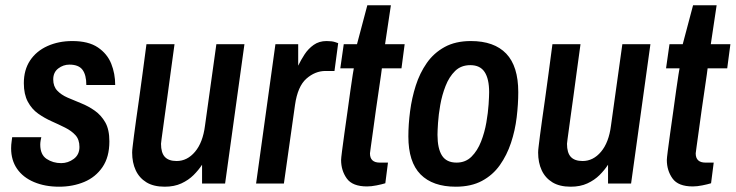

<svg xmlns="http://www.w3.org/2000/svg" viewBox="-20 -693 2778 725"><path d="M203 12Q150 12 108.5 -5.5Q67 -23 44.5 -55.5Q22 -88 22 -133Q22 -147 24 -159.5Q26 -172 26 -175H136Q135 -172 133.5 -163Q132 -154 132 -147Q132 -109 156 -93Q180 -77 211 -77Q237 -77 258.5 -93Q280 -109 280 -138Q280 -166 265 -182.5Q250 -199 226 -211Q202 -223 175 -235Q148 -247 124 -264Q100 -281 85 -309Q70 -337 70 -379Q70 -429 93.5 -464.5Q117 -500 159 -519Q201 -538 253 -538Q314 -538 349.5 -514Q385 -490 400 -452.5Q415 -415 415 -372H306Q306 -410 291.5 -429.5Q277 -449 242 -449Q219 -449 200 -434.5Q181 -420 181 -393Q181 -367 196 -351Q211 -335 235 -324.5Q259 -314 286.5 -303Q314 -292 338 -275Q362 -258 377.5 -231Q393 -204 393 -159Q393 -100 367 -62Q341 -24 298 -6Q255 12 203 12Z M602 12Q560 12 533 -4.5Q506 -21 492.5 -50Q479 -79 479 -117Q479 -125 481 -141Q483 -157 486 -181.5Q489 -206 494 -240.5Q499 -275 505 -318Q511 -361 518 -413Q525 -465 533 -526H639Q631 -469 624.5 -420Q618 -371 612.5 -331Q607 -291 602.5 -259Q598 -227 595 -204Q592 -181 590 -167.5Q588 -154 588 -150Q588 -116 602.5 -100.5Q617 -85 647 -85Q687 -85 716.5 -120Q746 -155 754 -218L797 -526H903L830 0H743V-71Q730 -51 711 -32Q692 -13 665 -0.5Q638 12 602 12Z M947 0 1020 -526H1106V-445Q1116 -466 1130 -487.5Q1144 -509 1164.5 -523.5Q1185 -538 1213 -538Q1234 -538 1245.5 -534Q1257 -530 1257 -530L1243 -425H1209Q1170 -425 1137 -396Q1104 -367 1094 -297L1052 0Z M1366 11Q1311 11 1289.5 -19Q1268 -49 1268 -89Q1268 -95 1271.5 -122.5Q1275 -150 1280.5 -189.5Q1286 -229 1292 -271Q1298 -313 1303 -350.5Q1308 -388 1312 -411.5Q1316 -435 1316 -435H1265L1278 -526H1328L1367 -673H1456L1434 -526H1508L1496 -435H1422Q1422 -435 1419 -412Q1416 -389 1410.5 -353.5Q1405 -318 1399.5 -278Q1394 -238 1389 -201.5Q1384 -165 1380.5 -140.5Q1377 -116 1377 -114Q1377 -79 1414 -79H1445L1435 -1Q1422 3 1402 7Q1382 11 1366 11Z M1701 12Q1614 12 1568 -34.5Q1522 -81 1522 -178Q1522 -223 1528.5 -273Q1535 -323 1550 -370Q1565 -417 1591.5 -455Q1618 -493 1659 -515.5Q1700 -538 1758 -538Q1846 -538 1891.5 -490.5Q1937 -443 1937 -345Q1937 -300 1931 -250Q1925 -200 1909.5 -153.5Q1894 -107 1867.5 -69.5Q1841 -32 1800 -10Q1759 12 1701 12ZM1704 -79Q1738 -79 1760.5 -101.5Q1783 -124 1796.5 -158.5Q1810 -193 1816.5 -230.5Q1823 -268 1825 -299Q1827 -330 1827 -345Q1827 -395 1810 -421Q1793 -447 1756 -447Q1721 -447 1698.5 -425Q1676 -403 1662.5 -368.5Q1649 -334 1642.5 -297Q1636 -260 1634 -229Q1632 -198 1632 -184Q1632 -132 1649 -105.5Q1666 -79 1704 -79Z M2135 12Q2093 12 2066 -4.5Q2039 -21 2025.5 -50Q2012 -79 2012 -117Q2012 -125 2014 -141Q2016 -157 2019 -181.5Q2022 -206 2027 -240.5Q2032 -275 2038 -318Q2044 -361 2051 -413Q2058 -465 2066 -526H2172Q2164 -469 2157.5 -420Q2151 -371 2145.5 -331Q2140 -291 2135.5 -259Q2131 -227 2128 -204Q2125 -181 2123 -167.5Q2121 -154 2121 -150Q2121 -116 2135.5 -100.5Q2150 -85 2180 -85Q2220 -85 2249.5 -120Q2279 -155 2287 -218L2330 -526H2436L2363 0H2276V-71Q2263 -51 2244 -32Q2225 -13 2198 -0.5Q2171 12 2135 12Z M2596 11Q2541 11 2519.5 -19Q2498 -49 2498 -89Q2498 -95 2501.5 -122.5Q2505 -150 2510.5 -189.5Q2516 -229 2522 -271Q2528 -313 2533 -350.5Q2538 -388 2542 -411.5Q2546 -435 2546 -435H2495L2508 -526H2558L2597 -673H2686L2664 -526H2738L2726 -435H2652Q2652 -435 2649 -412Q2646 -389 2640.5 -353.5Q2635 -318 2629.5 -278Q2624 -238 2619 -201.5Q2614 -165 2610.5 -140.5Q2607 -116 2607 -114Q2607 -79 2644 -79H2675L2665 -1Q2652 3 2632 7Q2612 11 2596 11Z"/></svg>

Font: Archivo Narrow SemiBold
Style: Italic
Weight: 600
Italic angle: -8°
Designer: Hector Gatti
Foundry: Omnibus-Type
Version: Version 3.002